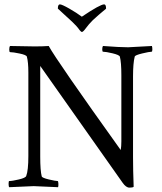

<svg xmlns="http://www.w3.org/2000/svg" viewBox="-20 -858 744 883"><path d="M676.8 -620.1Q667 -620.1 634.3 -612.3Q601.6 -604.5 599.6 -597.7Q591.8 -567.4 591.8 -506.8V-135.7Q591.8 -75.2 594.7 1Q590.8 4.9 575.2 4.9Q559.6 4.9 543.9 -17.6L165 -554.7V-137.7Q165 -73.2 171.9 -46.9Q173.8 -40 204.6 -32.7Q235.4 -25.4 245.1 -25.4Q248 -25.4 248.5 -13.7Q249 -2 247.1 2.9Q149.4 -2 134.8 -2L22.5 2.9Q19.5 0 19.5 -12.7Q19.5 -25.4 22.5 -25.4Q36.1 -25.4 66.9 -32.7Q97.7 -40 100.6 -48.8Q110.4 -74.2 110.4 -140.6V-524.4Q110.4 -572.3 103.5 -597.7Q100.6 -605.5 70.3 -611.8Q40 -618.2 26.4 -618.2Q22.5 -618.2 22.5 -630.4Q22.5 -642.6 26.4 -646.5Q102.5 -644.5 139.6 -644.5Q176.8 -644.5 204.1 -646.5Q240.2 -580.1 535.2 -168Q538.1 -184.6 538.1 -208V-511.7Q538.1 -571.3 531.2 -597.7Q528.3 -605.5 497.6 -612.8Q466.8 -620.1 454.1 -620.1Q450.2 -620.1 450.2 -631.3Q450.2 -642.6 454.1 -646.5Q530.3 -640.6 569.3 -640.6L678.7 -646.5Q680.7 -640.6 680.7 -630.4Q680.7 -620.1 676.8 -620.1ZM459 -837.9Q467.8 -837.9 467.8 -818.4Q467.8 -817.4 453.6 -806.2Q439.5 -794.9 407.2 -765.6Q387.7 -746.1 375 -728.5Q362.3 -710.9 356.4 -710.9Q353.5 -710.9 346.7 -718.8Q333 -738.3 312.5 -757.3Q292 -776.4 271 -795.4Q250 -814.5 246.1 -818.4Q246.1 -837.9 255.4 -837.9Q264.6 -837.9 298.8 -818.4Q333 -798.8 356.4 -781.2Q440.4 -837.9 459 -837.9Z"/></svg>

Font: CrimsonText-Roman
Style: Roman
Weight: 400
Version: Version 0.13